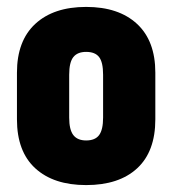

<svg xmlns="http://www.w3.org/2000/svg" viewBox="-20 -527 498 555"><path d="M229 8Q135 8 82 -40.5Q29 -89 29 -182V-317Q29 -409 82 -458Q135 -507 229 -507Q323 -507 376 -458Q429 -409 429 -317V-182Q429 -89 376.5 -40.5Q324 8 229 8ZM229 -121Q255 -121 266.5 -136.5Q278 -152 278 -187V-311Q278 -347 266.5 -362Q255 -377 229 -377Q204 -377 192 -362Q180 -347 180 -311V-187Q180 -152 192 -136.5Q204 -121 229 -121Z"/></svg>

Font: Sofia Sans Condensed Black
Style: Regular
Weight: 900
Designer: Botio Nikoltchev, Ani Petrova
Foundry: lettersoup
Version: Version 4.101